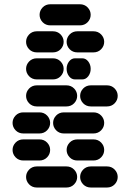

<svg xmlns="http://www.w3.org/2000/svg" viewBox="-20 -881 564 888"><path d="M150.4 -13.7H287.1Q308.6 -13.7 322.8 -28.3Q336.9 -43 336.9 -62.5Q336.9 -82 322.8 -96.7Q308.6 -111.3 287.1 -111.3H150.4Q128.9 -111.3 114.7 -96.7Q100.6 -82 100.6 -62.5Q100.6 -43 114.7 -28.3Q128.9 -13.7 150.4 -13.7ZM400.4 -13.7H474.6Q496.1 -13.7 510.3 -28.3Q524.4 -43 524.4 -62.5Q524.4 -82 510.3 -96.7Q496.1 -111.3 474.6 -111.3H400.4Q378.9 -111.3 364.7 -96.7Q350.6 -82 350.6 -62.5Q350.6 -43 364.7 -28.3Q378.9 -13.7 400.4 -13.7ZM87.9 -138.7H162.1Q183.6 -138.7 197.8 -153.3Q211.9 -168 211.9 -187.5Q211.9 -207 197.8 -221.7Q183.6 -236.3 162.1 -236.3H87.9Q66.4 -236.3 52.2 -221.7Q38.1 -207 38.1 -187.5Q38.1 -168 52.2 -153.3Q66.4 -138.7 87.9 -138.7ZM337.9 -138.7H412.1Q433.6 -138.7 447.8 -153.3Q461.9 -168 461.9 -187.5Q461.9 -207 447.8 -221.7Q433.6 -236.3 412.1 -236.3H337.9Q316.4 -236.3 302.2 -221.7Q288.1 -207 288.1 -187.5Q288.1 -168 302.2 -153.3Q316.4 -138.7 337.9 -138.7ZM87.9 -263.7H162.1Q183.6 -263.7 197.8 -278.3Q211.9 -293 211.9 -312.5Q211.9 -332 197.8 -346.7Q183.6 -361.3 162.1 -361.3H87.9Q66.4 -361.3 52.2 -346.7Q38.1 -332 38.1 -312.5Q38.1 -293 52.2 -278.3Q66.4 -263.7 87.9 -263.7ZM275.4 -263.7H412.1Q433.6 -263.7 447.8 -278.3Q461.9 -293 461.9 -312.5Q461.9 -332 447.8 -346.7Q433.6 -361.3 412.1 -361.3H275.4Q253.9 -361.3 239.7 -346.7Q225.6 -332 225.6 -312.5Q225.6 -293 239.7 -278.3Q253.9 -263.7 275.4 -263.7ZM150.4 -388.7H287.1Q308.6 -388.7 322.8 -403.3Q336.9 -418 336.9 -437.5Q336.9 -457 322.8 -471.7Q308.6 -486.3 287.1 -486.3H150.4Q128.9 -486.3 114.7 -471.7Q100.6 -457 100.6 -437.5Q100.6 -418 114.7 -403.3Q128.9 -388.7 150.4 -388.7ZM400.4 -388.7H474.6Q496.1 -388.7 510.3 -403.3Q524.4 -418 524.4 -437.5Q524.4 -457 510.3 -471.7Q496.1 -486.3 474.6 -486.3H400.4Q378.9 -486.3 364.7 -471.7Q350.6 -457 350.6 -437.5Q350.6 -418 364.7 -403.3Q378.9 -388.7 400.4 -388.7ZM150.4 -513.7H224.6Q246.1 -513.7 260.3 -528.3Q274.4 -543 274.4 -562.5Q274.4 -582 260.3 -596.7Q246.1 -611.3 224.6 -611.3H150.4Q128.9 -611.3 114.7 -596.7Q100.6 -582 100.6 -562.5Q100.6 -543 114.7 -528.3Q128.9 -513.7 150.4 -513.7ZM327.1 -513.7H360.4Q377 -513.7 388.2 -528.3Q399.4 -543 399.4 -562.5Q399.4 -582 388.2 -596.7Q377 -611.3 360.4 -611.3H327.1Q310.5 -611.3 299.3 -596.7Q288.1 -582 288.1 -562.5Q288.1 -543 299.3 -528.3Q310.5 -513.7 327.1 -513.7ZM150.4 -638.7H224.6Q246.1 -638.7 260.3 -653.3Q274.4 -668 274.4 -687.5Q274.4 -707 260.3 -721.7Q246.1 -736.3 224.6 -736.3H150.4Q128.9 -736.3 114.7 -721.7Q100.6 -707 100.6 -687.5Q100.6 -668 114.7 -653.3Q128.9 -638.7 150.4 -638.7ZM337.9 -638.7H412.1Q433.6 -638.7 447.8 -653.3Q461.9 -668 461.9 -687.5Q461.9 -707 447.8 -721.7Q433.6 -736.3 412.1 -736.3H337.9Q316.4 -736.3 302.2 -721.7Q288.1 -707 288.1 -687.5Q288.1 -668 302.2 -653.3Q316.4 -638.7 337.9 -638.7ZM212.9 -763.7H349.6Q371.1 -763.7 385.3 -778.3Q399.4 -793 399.4 -812.5Q399.4 -832 385.3 -846.7Q371.1 -861.3 349.6 -861.3H212.9Q191.4 -861.3 177.2 -846.7Q163.1 -832 163.1 -812.5Q163.1 -793 177.2 -778.3Q191.4 -763.7 212.9 -763.7Z"/></svg>

Font: Workbench
Style: Regular
Weight: 400
Designer: Jens Kutilek
Foundry: Jens Kutilek
Version: Version 2.001